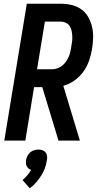

<svg xmlns="http://www.w3.org/2000/svg" viewBox="-20 -755 540 1031"><path d="M3 0 124 -735H306Q337 -735 365.5 -728Q394 -721 417 -704.5Q440 -688 454 -663Q468 -638 474.5 -610Q481 -582 480 -551.5Q479 -521 474 -491Q469 -460 458 -428.5Q447 -397 427.5 -370Q408 -343 380 -323Q352 -303 320 -294L409 0H294L207 -287H163L116 0ZM179 -383H260Q274 -383 288 -388Q302 -393 314 -402.5Q326 -412 334.5 -424.5Q343 -437 349 -450.5Q355 -464 358 -478Q361 -492 363 -506Q366 -521 367.5 -535.5Q369 -550 368 -564Q367 -578 364 -591.5Q361 -605 353.5 -616Q346 -627 333 -633Q320 -639 306 -639H221ZM140 256 101 212Q114 201 126 187Q138 173 147 157Q139 155 133 149.5Q127 144 123.5 137Q120 130 119.5 121.5Q119 113 120 104Q122 93 127.5 82Q133 71 142.5 63Q152 55 163.5 51.5Q175 48 186 48Q197 48 207.5 51.5Q218 55 224.5 63Q231 71 232.5 82Q234 93 232 104Q229 126 221.5 147Q214 168 201.5 187.5Q189 207 174 224.5Q159 242 140 256Z"/></svg>

Font: Iosevka Oblique
Style: Bold
Weight: 700
Italic angle: -9°
Monospace: yes
Designer: Belleve Invis
Foundry: Belleve Invis
Version: Version 32.5.0; ttfautohint (v1.8.4)